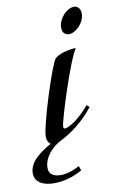

<svg xmlns="http://www.w3.org/2000/svg" viewBox="-214 -594 486 808"><g transform="rotate(-10 29.0 -189.5)"><path d="M65 116C47 126 15 140 -15 140C-49 140 -66 126 -66 101C-66 55 -26 15 8 -2C57 -26 110 -66 153 -121L142 -131C95 -75 52 -51 36 -50C31 -50 29 -53 29 -59C29 -83 109 -335 138 -373L136 -376C136 -376 74 -372 49 -348C30 -330 -50 -78 -50 -33C-50 -23 -51 -14 -40 -1L-35 3C-81 28 -131 64 -131 112C-131 154 -90 169 -50 169C-3 169 40 154 72 135ZM162 -548C129 -548 93 -508 93 -470C93 -444 110 -438 122 -438C150 -438 189 -475 189 -515C189 -536 176 -548 162 -548Z"/></g></svg>

Font: Romanesco
Style: Regular
Weight: 400
Designer: Astigmatic (AOETI)
Foundry: Astigmatic (AOETI)
Version: Version 1.000